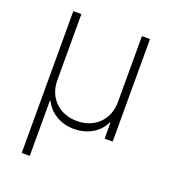

<svg xmlns="http://www.w3.org/2000/svg" viewBox="-137 -648 857 960"><g transform="rotate(20 291.5 -167.5)"><path d="M88.1 209.2H131V-84.9H134.6C161.6 -27.7 221.6 7.1 292.3 7.1C362.6 7.1 422.9 -27.7 449.9 -84.9H453.1V0H496.1V-545.5H453.1V-193.5C453.1 -100.9 386.7 -35.2 292.3 -35.2C197.4 -35.2 131 -100.5 131 -193.5V-545.5H88.1Z"/></g></svg>

Font: Karasuma Gothic
Style: Thin
Weight: 200
Designer: Rasmus Andersson / Ryoko Ishizuka
Foundry: rsms
Version: Version 1.00